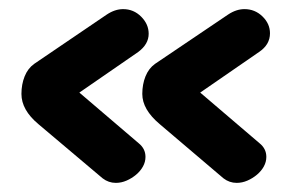

<svg xmlns="http://www.w3.org/2000/svg" viewBox="-20 -443 655 421"><path d="M64 -171Q27 -202 27 -237Q27 -258 34 -275.5Q41 -293 55 -303L214 -411Q232 -423 250 -423Q273 -423 289.5 -406.5Q306 -390 306 -369Q306 -346 283 -329L154 -240L284 -129Q299 -117 299 -99Q299 -88 293.5 -78Q288 -68 278.5 -60Q269 -52 257.5 -47Q246 -42 234 -42Q218 -42 205 -52ZM330 -171Q292 -203 292 -237Q292 -258 299 -275.5Q306 -293 320 -303L480 -411Q498 -423 516 -423Q539 -423 555.5 -407Q572 -391 572 -370Q572 -345 548 -329L419 -240L549 -129Q564 -117 564 -99Q564 -88 558.5 -78Q553 -68 543.5 -60Q534 -52 522.5 -47Q511 -42 499 -42Q483 -42 470 -52Z"/></svg>

Font: Lebkuchenwelt
Style: Regular
Weight: 400
Designer: Vernon Adams
Foundry: Gereon Berster
Version: Version 1.000;PS 001.001;hotconv 1.0.56 